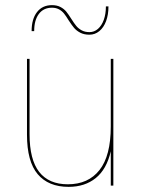

<svg xmlns="http://www.w3.org/2000/svg" viewBox="-20 -722 553 747"><path d="M85 -198V-493H95V-200Q95 -101 132.5 -53Q170 -5 244 -5Q323.5 -5 367.2 -60.5Q411 -116 411 -230V-493H421V0H411V-133.5Q395 -63.5 352.5 -29.2Q310 5 247 5Q168.5 5 126.8 -44.2Q85 -93.5 85 -198ZM247 -643Q237 -659.5 229.2 -669.2Q221.5 -679 209.8 -685.5Q198 -692 182 -692Q149.5 -692 131.2 -667.8Q113 -643.5 113 -601H103Q103 -648 124 -675Q145 -702 182 -702Q201.5 -702 215.2 -694.8Q229 -687.5 237.8 -676.8Q246.5 -666 257.5 -648.5Q268.5 -631 276.8 -621Q285 -611 297.8 -604Q310.5 -597 328 -597Q346.5 -597 361 -609.5Q375.5 -622 383.8 -644.8Q392 -667.5 392 -697H402Q402 -665 392.8 -640Q383.5 -615 366.5 -601Q349.5 -587 328 -587Q307 -587 292.2 -594.8Q277.5 -602.5 268.2 -613.5Q259 -624.5 247 -643Z"/></svg>

Font: HK Grotesk Thin
Style: Regular
Weight: 100
Designer: Alfredo Marco Pradil
Foundry: Hanken Design Co.
Version: Version 3.001